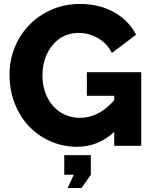

<svg xmlns="http://www.w3.org/2000/svg" viewBox="-20 -735 772 968"><path d="M321 213 352 146H304V47H438V146L391 213ZM556 -70Q475 5 369 5Q299 5 237 -21.5Q175 -48 128.5 -96Q82 -144 55 -211.5Q28 -279 28 -360Q28 -433 55 -498Q82 -563 129.5 -611Q177 -659 242 -687Q307 -715 382 -715Q481 -715 555 -673.5Q629 -632 666 -560L544 -468Q520 -516 474.5 -542.5Q429 -569 376 -569Q335 -569 301.5 -552.5Q268 -536 244 -506.5Q220 -477 207 -438Q194 -399 194 -354Q194 -308 208 -269Q222 -230 247 -201.5Q272 -173 306.5 -157Q341 -141 383 -141Q479 -141 556 -230V-252H418V-371H692V0H556Z"/></svg>

Font: Boldmen
Style: Bold
Weight: 700
Designer: Matt McInerney, Pablo Impallari, Rodrigo Fuenzalida
Foundry: LIVING CONCEPT
Version: Version 1.000